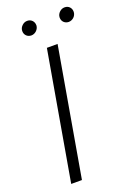

<svg xmlns="http://www.w3.org/2000/svg" viewBox="-165 -940 697 1002"><g transform="rotate(-20 184.0 -439.0)"><path d="M81.1 -838.4C81.1 -837.4 81.1 -836.4 81.1 -835.4C81.1 -815.4 96.7 -799.3 118.7 -799.3C140.6 -799.3 159.2 -818.4 160.6 -838.4C160.6 -839.4 160.6 -840.3 160.6 -841.3C160.6 -861.3 145.5 -878.4 124 -878.4C123.5 -878.4 123 -878.4 122.6 -878.4C112.3 -878.4 103 -874.5 94.7 -866.7C86.4 -858.9 81.5 -849.6 81.1 -838.4ZM288.6 -837.9C288.6 -836.9 288.6 -835.9 288.6 -835C288.6 -814.9 304.2 -798.8 326.2 -798.8C347.7 -799.3 366.2 -816.4 367.7 -837.9C367.7 -839.4 367.7 -840.3 367.7 -841.8C367.7 -861.3 353 -877.9 331.5 -877.9C331.1 -877.9 330.6 -877.9 330.1 -877.9C319.8 -877.9 310.5 -874 302.2 -866.2C293.9 -858.4 289.1 -849.1 288.6 -837.9ZM231.4 -710.9H171.9L48.3 0H107.9Z"/></g></svg>

Font: Roboto Light
Style: Italic
Weight: 300
Italic angle: -12°
Designer: Google
Version: Version 2.137; 2017